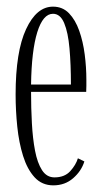

<svg xmlns="http://www.w3.org/2000/svg" viewBox="-20 -547 309 578"><path d="M140.5 11Q106.5 11 84.2 -13.2Q62 -37.5 49.5 -77.5Q37 -117.5 32 -165.8Q27 -214 27 -262.5Q27 -391.5 58.5 -459.2Q90 -527 139.5 -527Q168.5 -527 187.8 -507Q207 -487 218.5 -454.5Q230 -422 235 -383.2Q240 -344.5 240 -307Q240 -297.5 240 -288.5Q240 -279.5 239.5 -270.5H73.5Q73.5 -222 76 -176Q78.5 -130 85.5 -93.2Q92.5 -56.5 106.5 -34.8Q120.5 -13 144 -13Q174.5 -13 191.5 -31.8Q208.5 -50.5 214.5 -70.5L234 -61Q225 -32 200.2 -10.5Q175.5 11 140.5 11ZM139.5 -505.5Q109.5 -505.5 92.2 -450Q75 -394.5 73.5 -292.5H193.5Q193.5 -353 189.2 -401.2Q185 -449.5 173.2 -477.5Q161.5 -505.5 139.5 -505.5Z"/></svg>

Font: Imbue 50pt ExtraLight
Style: Regular
Weight: 200
Designer: Tyler Finck
Foundry: Etcetera Type Company
Version: Version 1.102; ttfautohint (v1.8.3)